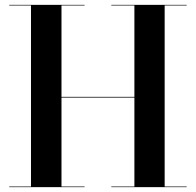

<svg xmlns="http://www.w3.org/2000/svg" viewBox="-20 -770 806 790"><path d="M18 -2.5H107.5V-747.5H18V-750H328V-747.5H233V-371.5H533V-747.5H438V-750H748V-747.5H657.5V-2.5H748V0H438V-2.5H533V-368.5H233V-2.5H328V0H18Z"/></svg>

Font: Bodoni* 72pt Medium
Style: Regular
Weight: 500
Version: Version 2.3